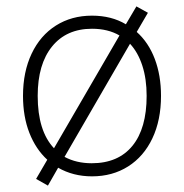

<svg xmlns="http://www.w3.org/2000/svg" viewBox="-20 -545 576 601"><path d="M484 -245Q484 -169 457 -112Q430 -55 381 -24Q332 7 268 7Q209 7 162 -20L130 36L93 15L128 -45Q92 -78 72 -129Q52 -180 52 -245Q52 -320 79 -377Q106 -434 155 -465Q204 -496 268 -496Q329 -496 374 -469L407 -525L443 -505L408 -445Q445 -412 464.5 -360.5Q484 -309 484 -245ZM149 -81 354 -434Q318 -455 268 -455Q188 -455 143 -399.5Q98 -344 98 -245Q98 -135 149 -81ZM439 -245Q439 -298 425.5 -339.5Q412 -381 387 -408L182 -54Q219 -34 267 -34Q350 -34 394.5 -88.5Q439 -143 439 -245Z"/></svg>

Font: wassup Sans
Style: Light
Weight: 200
Version: Version 2.001